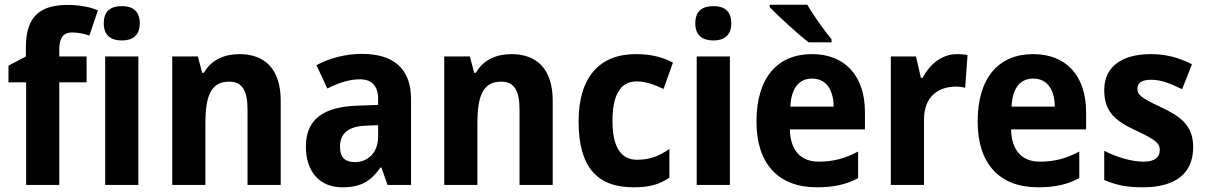

<svg xmlns="http://www.w3.org/2000/svg" viewBox="-20 -786 5124 816"><path d="M348 -436V-546H232V-582C233 -622 248 -648 285 -648C315 -648 338 -642 360 -635L396 -742C366 -755 321 -765 268 -765C159 -765 90 -724 90 -586V-546L16 -507V-436H91V0H232V-436Z M498 -760C452 -760 421 -740 421 -687C421 -635 452 -614 498 -614C543 -614 574 -635 574 -687C574 -740 543 -760 498 -760ZM568 -546H427V0H568Z M998 -556C936 -556 878 -533 847 -477H839L821 -546H712V0H853V-260C853 -381 877 -439 955 -439C1010 -439 1032 -399 1032 -321V0H1173V-358C1173 -493 1105 -556 998 -556Z M1518 -557C1449 -557 1380 -539 1325 -509L1371 -410C1420 -434 1464 -449 1510 -449C1559 -449 1587 -421 1587 -366V-340L1500 -337C1354 -332 1280 -279 1280 -163C1280 -56 1339 10 1434 10C1515 10 1556 -16 1597 -74H1601L1627 0H1727V-364C1727 -494 1653 -557 1518 -557ZM1536 -252 1587 -254V-206C1587 -137 1544 -97 1488 -97C1449 -97 1425 -115 1425 -162C1425 -215 1455 -249 1536 -252Z M2154 -556C2092 -556 2034 -533 2003 -477H1995L1977 -546H1868V0H2009V-260C2009 -381 2033 -439 2111 -439C2166 -439 2188 -399 2188 -321V0H2329V-358C2329 -493 2261 -556 2154 -556Z M2672 10C2739 10 2781 -1 2825 -31V-153C2782 -123 2742 -107 2687 -107C2620 -107 2583 -160 2583 -271C2583 -382 2616 -440 2686 -440C2722 -440 2757 -428 2800 -408L2840 -520C2802 -540 2754 -556 2682 -556C2528 -556 2439 -458 2439 -270C2439 -77 2517 10 2672 10Z M3012 -760C2966 -760 2935 -740 2935 -687C2935 -635 2966 -614 3012 -614C3057 -614 3088 -635 3088 -687C3088 -740 3057 -760 3012 -760ZM3082 -546H2941V0H3082Z M3411 -766H3251V-756C3285 -720 3372 -640 3417 -606H3514V-619C3485 -654 3436 -722 3411 -766ZM3431 -556C3286 -556 3195 -458 3195 -269C3195 -87 3291 10 3451 10C3524 10 3577 -2 3627 -29V-142C3571 -112 3521 -99 3459 -99C3383 -99 3339 -147 3337 -236H3656V-309C3656 -464 3571 -556 3431 -556ZM3431 -452C3493 -452 3522 -403 3523 -333H3339C3343 -417 3380 -452 3431 -452Z M4047 -556C3980 -556 3929 -509 3901 -455H3894L3873 -546H3766V0H3907V-278C3907 -375 3967 -418 4044 -418C4053 -418 4072 -416 4082 -413L4092 -552C4078 -555 4060 -556 4047 -556Z M4371 -556C4226 -556 4135 -458 4135 -269C4135 -87 4231 10 4391 10C4464 10 4517 -2 4567 -29V-142C4511 -112 4461 -99 4399 -99C4323 -99 4279 -147 4277 -236H4596V-309C4596 -464 4511 -556 4371 -556ZM4371 -452C4433 -452 4462 -403 4463 -333H4279C4283 -417 4320 -452 4371 -452Z M5051 -161C5051 -255 4994 -293 4913 -331C4827 -371 4814 -384 4814 -409C4814 -434 4833 -447 4872 -447C4919 -447 4957 -429 5004 -407L5046 -513C4986 -543 4932 -556 4871 -556C4749 -556 4673 -503 4673 -404C4673 -315 4714 -275 4806 -232C4902 -188 4909 -173 4909 -147C4909 -118 4889 -99 4840 -99C4788 -99 4724 -119 4673 -145V-21C4724 1 4770 10 4837 10C4975 10 5051 -48 5051 -161Z"/></svg>

Font: Noto Sans Kannada SemiCondensed
Style: Bold
Weight: 700
Width: 4
Designer: Jelle Bosma - Monotype Design Team
Foundry: Monotype Imaging Inc.
Version: Version 2.005